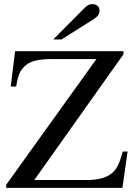

<svg xmlns="http://www.w3.org/2000/svg" viewBox="-20 -910 652 930"><path d="M238 -719H278L432 -816C453 -829 462 -842 462 -858C462 -878 449 -890 427 -890C412 -890 403 -885 385 -867ZM598 -176H575C557 -117 548 -89 515 -66C490 -48 454 -38 398 -38H146L578 -647V-662H53L32 -491H58C68 -546 74 -563 99 -589C123 -613 162 -624 233 -624H447L10 -15V0H573Z"/></svg>

Font: STIXGeneral
Style: Regular
Weight: 400
Designer: MicroPress Inc., with final additions and corrections provided by Coen Hoffman, Elsevier (retired)
Version: Version 1.1.0